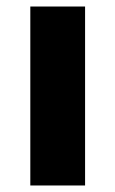

<svg xmlns="http://www.w3.org/2000/svg" viewBox="-20 -569 354 589"><path d="M241 0H73V-549H241Z"/></svg>

Font: Noto Sans Myanmar ExtraBold
Style: Regular
Weight: 800
Designer: Monotype Design Team
Foundry: Monotype Imaging Inc.
Version: Version 2.107; ttfautohint (v1.8.4.7-5d5b)